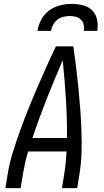

<svg xmlns="http://www.w3.org/2000/svg" viewBox="-20 -975 540 995"><path d="M8 0 20 -74Q29 -130 46.5 -186Q64 -242 84 -297.5Q104 -353 126 -408Q148 -463 171.5 -517.5Q195 -572 219.5 -626.5Q244 -681 270 -735H360Q368 -681 374.5 -626.5Q381 -572 386.5 -517.5Q392 -463 396 -408Q400 -353 402 -297.5Q404 -242 402.5 -186Q401 -130 392 -74L380 0H301L313 -74Q318 -103 320.5 -132Q323 -161 325 -190H126Q117 -161 110.5 -132Q104 -103 99 -74L87 0ZM327 -260Q328 -362 321.5 -462.5Q315 -563 305 -663Q262 -563 222 -462.5Q182 -362 148 -260ZM174 -815Q179 -845 194 -873.5Q209 -902 235 -921Q261 -940 291.5 -947.5Q322 -955 352 -955Q382 -955 410.5 -947.5Q439 -940 458 -921Q477 -902 483 -873.5Q489 -845 484 -815H414Q417 -831 413.5 -847Q410 -863 399 -873.5Q388 -884 373 -888Q358 -892 342 -892Q326 -892 309 -888Q292 -884 278 -873.5Q264 -863 255.5 -847Q247 -831 244 -815Z"/></svg>

Font: Iosevka Term Curly Oblique
Style: Regular
Weight: 400
Italic angle: -9°
Designer: Belleve Invis
Foundry: Belleve Invis
Version: Version 32.3.0